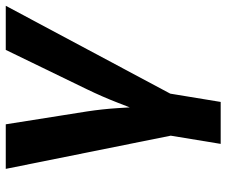

<svg xmlns="http://www.w3.org/2000/svg" viewBox="-80 -506 790 670"><g transform="rotate(-90 315.0 -171.0)"><path d="M177.4 34 60.7 -545.9H216.2L261.1 -262.5Q269.2 -209.6 272.7 -155.3Q276.1 -101 279.6 -43.1H248.1Q270.6 -101 291.6 -155.2Q312.6 -209.3 338.4 -262.5L475.9 -545.9H629.8L320.1 34ZM147.9 204.1 182.1 -3.9H328.5L294.3 204.1Z"/></g></svg>

Font: Inter
Style: Italic
Weight: 400
Italic angle: -9.3988°
Designer: Rasmus Andersson
Foundry: rsms
Version: Version 4.001;git-66647c0bb